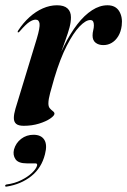

<svg xmlns="http://www.w3.org/2000/svg" viewBox="-32 -468 483 728"><path d="M36 -345.5Q35 -345.5 35 -347.2Q35 -349 37 -352.5Q56 -381.5 79.8 -403Q103.5 -424.5 130.2 -436.2Q157 -448 184 -448Q211 -448 224 -436Q237 -424 237 -402.5Q237 -384 231.5 -363.5Q226 -343 216.8 -317.8Q207.5 -292.5 196.5 -260.8Q185.5 -229 174.5 -187.5L169.5 -189.5Q187.5 -247 211 -294.2Q234.5 -341.5 261.2 -376Q288 -410.5 317 -429.2Q346 -448 375.5 -448Q406 -448 419.8 -425.8Q433.5 -403.5 429.5 -371Q426.5 -347.5 416.5 -331Q406.5 -314.5 392 -305.8Q377.5 -297 360 -297Q342 -297 330.5 -306Q319 -315 319 -333Q319 -343.5 321.5 -353.2Q324 -363 324 -372Q324 -381.5 321 -386.8Q318 -392 310 -392Q293 -392 269.5 -367.5Q246 -343 221 -294.2Q196 -245.5 174 -172Q164.5 -139 158 -115Q151.5 -91 151.5 -75.5Q151.5 -63.5 157.2 -57Q163 -50.5 168.8 -46.2Q174.5 -42 174.5 -37Q174.5 -29.5 158.5 -18.5Q142.5 -7.5 115.8 0.8Q89 9 58 9Q38 9 29.2 1.5Q20.5 -6 20.5 -20.5Q20.5 -35 26.5 -55.5L107.5 -321.5Q120 -363.5 118 -378.5Q116 -393.5 103 -393.5Q93 -393.5 79.5 -384.8Q66 -376 43.5 -350Q41.5 -347 39.8 -346Q38 -345 36 -345.5ZM70 151.5Q37.5 151.5 26.8 135.8Q16 120 21 99Q28 74 48.2 58.5Q68.5 43 95 43Q124 43 136 62Q148 81 138.5 117Q125.5 169 86.5 200Q47.5 231 -7 239.5Q-9.5 240 -11 239.2Q-12.5 238.5 -12.5 236.5Q-12.5 235 -11.2 233.5Q-10 232 -7.5 231.5Q23.5 227.5 48.5 215Q73.5 202.5 89.2 187.5Q105 172.5 108.5 160Q110.5 151.5 102.5 151.5Z"/></svg>

Font: Fraunces 120pt SemiBold
Style: Italic
Weight: 600
Italic angle: -16°
Version: Version 1.000;[b76b70a41]